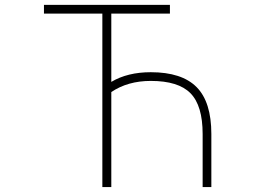

<svg xmlns="http://www.w3.org/2000/svg" viewBox="-20 -752 1040 774"><path d="M428.7 -380.9V2H392.6V-697.3H157.2V-732.4H665V-697.3H428.7V-421.9Q494.1 -460.9 587.9 -460.9Q712.9 -460.9 772.5 -400.9Q832 -340.8 832 -211.9V2H796.9V-211.9Q796.9 -326.2 748 -376Q699.2 -425.8 587.9 -425.8Q495.1 -425.8 428.7 -380.9Z"/></svg>

Font: GenEi Gothic M ExtraLight
Style: Regular
Weight: 200
Designer: o_tamon (Modified); [Source Han Sans]
Ryoko NISHIZUKA  (kana & ideographs); Paul D. Hunt (Latin, Greek & Cyrillic); Wenl
Version: Version 1.1a;Original Version 1.004